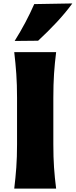

<svg xmlns="http://www.w3.org/2000/svg" viewBox="-20 -1119 449 1139"><path d="M64.5 0Q72.3 -64.9 76.7 -125.7Q81.1 -186.5 81.1 -263.2V-538.6Q81.1 -617.7 76.7 -680.4Q72.3 -743.2 64.5 -809.6H313Q304.7 -743.2 300.5 -680.4Q296.4 -617.7 296.4 -538.6V-263.2Q296.4 -186.5 300.5 -125.7Q304.7 -64.9 313 0ZM66.9 -876Q134.8 -984.4 183.1 -1094.7L409.2 -1098.6Q367.2 -1041.5 315.2 -985.8Q263.2 -930.2 206.1 -877.4Z"/></svg>

Font: Pinar DS1 ExtraBold
Style: Regular
Weight: 800
Designer: Amin Abedi
Version: Version 3.000